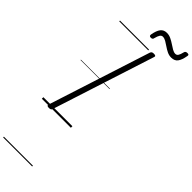

<svg xmlns="http://www.w3.org/2000/svg" viewBox="-545 -1245 1754 1754"><g transform="rotate(45 332.5 -368.0)"><path d="M104 14Q90 14 84 9.5Q78 5 81 -6L400 -996Q404 -1006 411 -1010.5Q418 -1015 433 -1015Q448 -1015 454 -1010.5Q460 -1006 456 -995L137 -5Q134 5 127 9.5Q120 14 104 14ZM309 -1098Q287 -1098 290 -1120Q300 -1178 321.5 -1206Q343 -1234 383 -1234Q411 -1234 437 -1221.5Q463 -1209 486.5 -1193Q510 -1177 531.5 -1164.5Q553 -1152 572 -1152Q589 -1152 599 -1167Q609 -1182 617 -1216Q621 -1236 645 -1236Q658 -1236 662.5 -1231.5Q667 -1227 664 -1215Q654 -1157 633 -1129Q612 -1101 569 -1101Q541 -1101 515.5 -1113.5Q490 -1126 467 -1142Q444 -1158 422.5 -1170.5Q401 -1183 381 -1183Q365 -1183 354.5 -1168Q344 -1153 335 -1118Q334 -1108 327.5 -1103Q321 -1098 309 -1098ZM0 490H375V500H0ZM0 -20H375V0H0ZM0 -505H375V-500H0ZM0 -1010H375V-1000H0Z"/></g></svg>

Font: Playwrite NZ Guides
Style: Regular
Weight: 400
Designer: Veronika Burian, José Scaglione
Foundry: TypeTogether
Version: Version 1.003